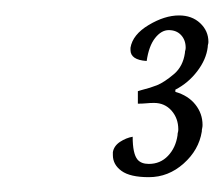

<svg xmlns="http://www.w3.org/2000/svg" viewBox="-20 -790 297 255"><path d="M163.1 -668.9Q163.6 -668.9 168 -670.4Q179.7 -673.3 188.5 -676.8Q198.2 -680.7 211.4 -691.9Q223.1 -702.1 225.6 -719.7Q225.6 -721.7 226.1 -723.1Q226.6 -724.6 226.6 -726.6Q226.6 -736.8 220.5 -743.4Q214.4 -750 204.1 -750Q194.3 -750 186 -739.5Q177.7 -729 174.8 -709Q153.3 -710.4 153.3 -723.6V-726.6Q156.2 -744.1 177.5 -756.8Q198.7 -769.5 217.8 -769.5Q234.9 -769.5 245.8 -759.3Q256.8 -749 256.8 -734.4Q256.8 -732.4 256.3 -731Q255.9 -729.5 255.9 -727.5Q253.9 -710.9 241.9 -695.3Q230 -679.7 212.9 -670.9V-668Q230 -663.1 239.5 -651.1Q249 -639.2 249 -624Q249 -621.6 248.5 -619.6Q248 -617.7 248 -615.2Q244.1 -590.8 223.9 -572.8Q203.6 -554.7 177.7 -554.7Q152.8 -554.7 141.4 -563Q129.9 -571.3 129.9 -584V-587.9Q131.3 -596.2 139.4 -601.6Q147.5 -606.9 156.2 -608.4Q156.2 -585.9 162.6 -578.1Q167.5 -572.3 177.7 -572.3Q192.9 -572.3 203.1 -583Q213.4 -593.8 215.8 -610.4Q215.8 -612.8 216.3 -614.3Q216.8 -615.7 216.8 -618.2Q216.8 -632.8 207.8 -643.1Q198.7 -653.3 184.6 -653.3Q179.2 -653.3 174.3 -652.8Q168.9 -652.3 163.1 -652.3V-662.1V-668Z"/></svg>

Font: Neuton
Style: Italic
Weight: 400
Italic angle: -9°
Designer: Brian M Zick
Version: Version 1.32